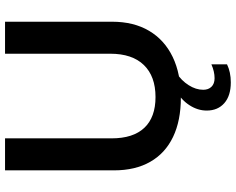

<svg xmlns="http://www.w3.org/2000/svg" viewBox="-107 -621 936 762"><g transform="rotate(-90 361.0 -240.0)"><path d="M354.5 9.8Q263.2 9.8 198.5 -21.2Q133.8 -52.2 99.9 -111.6Q65.9 -170.9 65.9 -255.4V-688H192.9V-265.1Q192.9 -179.7 234.6 -135.3Q276.4 -90.8 356.9 -90.8Q439 -90.8 483.9 -137Q528.8 -183.1 528.8 -270.5V-688H655.8V-263.2Q655.8 -177.2 619.6 -116.2Q583.5 -55.2 516.1 -22.7Q448.7 9.8 354.5 9.8ZM486.8 192.9Q456.1 208 415 208Q361.8 208 332.5 182.1Q303.2 156.2 303.2 112.3Q303.2 76.7 324.5 43.9Q345.7 11.2 379.9 -6.8H451.7Q422.4 11.7 404.1 40.5Q385.7 69.3 385.7 98.6Q385.7 119.1 397.7 131.3Q409.7 143.6 431.6 143.6Q458 143.6 486.8 130.9Z"/></g></svg>

Font: Arimo SemiBold
Style: Regular
Weight: 600
Designer: Steve Matteson
Foundry: Monotype Imaging Inc.
Version: Version 1.33